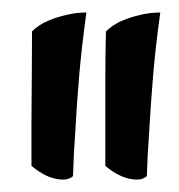

<svg xmlns="http://www.w3.org/2000/svg" viewBox="-20 -685 286 307"><path d="M148.4 -488.3Q148.4 -519.5 148.4 -557.6Q148.4 -595.7 149.4 -634.8Q160.2 -645.5 175.3 -651.9Q190.4 -658.2 204.1 -661.1Q219.7 -665 236.3 -665Q228.5 -609.4 224.6 -561.5Q220.7 -513.7 218.8 -478.5Q215.8 -437.5 214.8 -403.3Q209 -398.4 201.2 -397.9Q193.4 -397.5 184.1 -399.9Q174.8 -402.3 165.5 -407.7Q156.2 -413.1 148.4 -419.9ZM30.3 -488.3Q30.3 -519.5 30.8 -557.6Q31.2 -595.7 31.2 -634.8Q42 -645.5 57.1 -651.9Q72.3 -658.2 85.9 -661.1Q101.6 -665 118.2 -665Q110.4 -609.4 106.4 -561.5Q102.5 -513.7 100.6 -478.5Q97.7 -437.5 96.7 -403.3Q90.8 -398.4 83 -397.9Q75.2 -397.5 65.9 -399.9Q56.6 -402.3 47.4 -407.7Q38.1 -413.1 30.3 -419.9Z"/></svg>

Font: BKP Parklife Display
Style: Regular
Weight: 400
Designer: Font Diner, Inc.; LA MECHKY PLUS GmbH
Foundry: Font Diner, Inc.; LA MECHKY PLUS GmbH
Version: Version 1.007